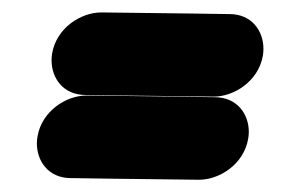

<svg xmlns="http://www.w3.org/2000/svg" viewBox="-20 -319 493 315"><path d="M270.2 -160.5 122.1 -162.3C88.5 -162.3 48.9 -136.9 41.6 -95.5C40.9 -91.5 40.5 -87.6 40.5 -83.7C40.5 -54.3 59.8 -26.8 96.1 -26.8L158.5 -25.9L306.6 -24.1C340.2 -24.1 379.8 -49.5 387.1 -90.9C387.8 -94.8 388.2 -98.8 388.2 -102.7C388.2 -132 368.8 -159.5 332.6 -159.5ZM294.2 -296.8 146.2 -298.6C112.6 -298.6 72.9 -273.2 65.6 -231.8C64.9 -227.9 64.6 -224 64.6 -220C64.6 -190.7 83.9 -163.2 120.1 -163.2L182.6 -162.3L330.6 -160.5C364.2 -160.5 403.9 -185.9 411.2 -227.3C411.9 -231.2 412.2 -235.1 412.2 -239C412.2 -268.4 392.9 -295.9 356.6 -295.9Z"/></svg>

Font: TudorRose
Style: BoldOblique
Weight: 500
Version: Version 001.000